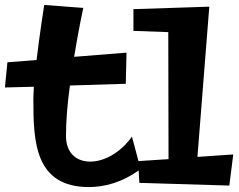

<svg xmlns="http://www.w3.org/2000/svg" viewBox="-23 -738 967 777"><path d="M244 -188C244 -248 250 -320 260 -392L486 -399L489 -525L277 -508C295 -619 314 -706 314 -706L156 -718C156 -718 138 -605 125 -495L7 -486L-3 -384L114 -387C113 -367 112 -348 112 -334C112 -165 118 19 337 19C393 19 468 4 546 -54C527 -126 511 -185 511 -185C463 -118 397 -84 342 -84C287 -84 244 -118 244 -188Z M776 -103 824 -711 517 -701V-613L658 -608L659 -94L536 -86L541 2L905 13L921 -113Z"/></svg>

Font: Peralta
Style: Regular
Weight: 400
Designer: Astigmatic (AOETI)
Foundry: Astigmatic (AOETI)
Version: Version 1.000